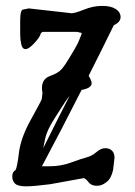

<svg xmlns="http://www.w3.org/2000/svg" viewBox="-20 -452 467 664"><path d="M262.7 -335.4 262.2 -334.5 256.8 -320.8C254.2 -314 251.9 -308.3 249.8 -303.7C247.6 -299.2 244.5 -293.2 240.2 -285.9C236 -278.6 229 -266.8 219.2 -250.5C209.5 -234.2 200.7 -221.6 192.9 -212.6C185.1 -203.7 171.8 -195.9 153.1 -189.2C134.4 -182.5 125 -168.5 125 -147C125 -143.7 125.7 -138.2 127 -130.4L124.5 -109.9C123.2 -105 110.8 -81.4 87.2 -39.1C63.6 3.3 49.6 41.9 45.4 76.9C41.2 111.9 37.1 131.8 33.2 136.7C26 140.3 22.5 147.5 22.5 158.2C22.5 168.9 25.8 177.3 32.5 183.3C39.1 189.4 51.8 192.4 70.3 192.4C88.9 192.4 116.5 189.9 153.3 185.1L269 164.1C273.9 164.7 279.4 169.1 285.4 177.2C291.4 185.4 300.3 189.8 312 190.4H317.4C327.1 190.4 337.5 186.2 348.4 177.7C359.3 169.3 366.9 155.3 371.1 135.7L376 93.8C376 83 373.1 74.8 367.4 69.1C361.7 63.4 353.9 60.5 344 60.5C334.1 60.5 323.9 65 313.5 74C303.1 82.9 291.7 89 279.3 92.3C266.9 95.5 249 101.5 225.6 110.1C202.1 118.7 177.7 123 152.3 123H125C171.5 35.8 217.3 -52.2 262.2 -141.1C262.9 -141.1 263.7 -141.3 264.6 -141.6C286.1 -145.5 296.9 -153.2 296.9 -164.6C296.9 -168.8 295.3 -173.8 292.2 -179.7C289.1 -185.5 287.3 -189 286.6 -189.9C315.9 -247.9 344.9 -306.2 373.5 -364.7C389.2 -371.9 397 -381.3 397 -392.8C397 -404.4 391.4 -413.7 380.1 -420.9C368.9 -428.1 353.2 -431.6 333 -431.6C312.8 -431.6 292.4 -427.5 271.7 -419.2C251.1 -410.9 236.5 -406.6 228 -406.2L79.6 -422.9L57.6 -418.5C55 -415.9 53.3 -413.1 52.5 -410.2C51.7 -407.2 51 -402.8 50.5 -397C50 -391.1 49.8 -385.7 49.8 -380.9V-362.5V-333.5C49.8 -321.5 51 -309.9 53.5 -298.8C55.9 -287.8 60.9 -282.2 68.4 -282.2C75.8 -282.2 85.8 -288.9 98.1 -302.2C110.5 -315.6 117.5 -325.3 119.1 -331.3C120.8 -337.3 123.9 -340.8 128.4 -341.8H247.1C253.3 -339.8 257.6 -338.9 260.3 -338.9ZM129.4 60.5C130.4 55.7 132.7 44.3 136.5 26.4C140.2 8.5 150.7 -14.2 168 -41.5C185.2 -68.8 197.4 -87.8 204.6 -98.4C211.8 -109 217.1 -116.4 220.7 -120.6C189.8 -60.4 159.3 0 129.4 60.5Z"/></svg>

Font: Drukaatie burti
Style: Regular
Weight: 400
Version: Version 0.14.4